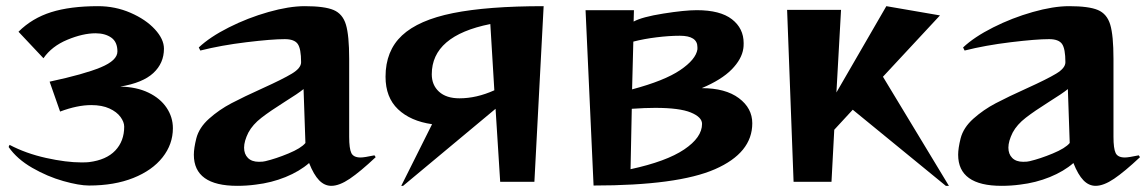

<svg xmlns="http://www.w3.org/2000/svg" viewBox="-20 -590 3719 623"><path d="M8 -113 11 -120Q64 -92 129.5 -77.5Q195 -63 244 -63Q262 -63 269 -64Q325 -71 354 -101.5Q383 -132 383 -179Q383 -194 371 -210.5Q359 -227 335 -238Q311 -249 276 -249Q231 -249 175 -228L141 -325Q253 -349 307 -371.5Q361 -394 361 -423Q361 -454 341 -468Q321 -482 290 -482Q249 -482 198.5 -461Q148 -440 121 -401L40 -487Q84 -531 146 -550.5Q208 -570 298 -570Q354 -570 403.5 -548.5Q453 -527 482.5 -495Q512 -463 512 -432Q512 -385 477.5 -353Q443 -321 370 -309Q423 -308 461.5 -289.5Q500 -271 520.5 -240.5Q541 -210 541 -174Q541 -122 507.5 -79.5Q474 -37 412.5 -12.5Q351 12 269 12Q237 12 185.5 -2.5Q134 -17 84.5 -45.5Q35 -74 8 -113Z M609 -88Q609 -109 617 -141Q626 -176 658.5 -205Q691 -234 731 -255Q771 -276 833 -304Q897 -333 927 -351Q957 -369 957 -388Q957 -432 946 -447.5Q935 -463 904 -463Q862 -463 779.5 -453Q697 -443 630 -426L625 -436Q661 -470 722.5 -501Q784 -532 851 -551Q918 -570 969 -570Q1033 -570 1062.5 -557.5Q1092 -545 1102.5 -510Q1113 -475 1113 -399V-146Q1113 -108 1120 -93.5Q1127 -79 1150 -79Q1162 -79 1195 -86L1199 -80Q1149 -33 1115 -10Q1081 13 1055 13Q1033 13 1015.5 -5Q998 -23 983 -61Q952 -34 906.5 -15.5Q861 3 810 9Q781 13 750 13Q609 13 609 -88ZM820 -65Q834 -65 841 -67Q875 -75 916 -92Q957 -109 971 -126L965 -301Q948 -287 903 -259Q857 -230 828.5 -208Q800 -186 786 -160Q772 -132 772 -111Q772 -90 784.5 -77.5Q797 -65 820 -65Z M1231 -341Q1231 -425 1284.5 -475Q1338 -525 1450 -547.5Q1562 -570 1744 -570L1714 0H1603L1588 -237L1288 13H1282L1382 -187Q1312 -197 1271.5 -235.5Q1231 -274 1231 -341ZM1471 -271Q1526 -271 1584 -297L1571 -512Q1381 -474 1381 -349Q1381 -314 1404.5 -292.5Q1428 -271 1471 -271Z M1880 -557H2037L2036 -520Q2063 -535 2132.5 -546Q2202 -557 2241 -557Q2317 -557 2355 -527.5Q2393 -498 2393 -450Q2393 -439 2392 -433Q2387 -398 2354 -364.5Q2321 -331 2257 -304Q2334 -304 2377.5 -271.5Q2421 -239 2421 -190Q2421 -94 2300 -41Q2179 12 1906 12ZM2258 -188Q2258 -210 2221.5 -225Q2185 -240 2106 -240Q2074 -240 2030 -237L2026 -41Q2142 -66 2200 -105Q2258 -144 2258 -188ZM2243 -430V-437Q2243 -474 2186 -474Q2152 -474 2111 -469Q2070 -464 2035 -455L2031 -300Q2136 -328 2187 -362.5Q2238 -397 2243 -430Z M2747 -234 2687 -169 2678 0H2555L2534 -558H2709L2694 -290L2856 -570L3030 -540L2845 -341L3059 13H3049Z M3089 -88Q3089 -109 3097 -141Q3106 -176 3138.5 -205Q3171 -234 3211 -255Q3251 -276 3313 -304Q3377 -333 3407 -351Q3437 -369 3437 -388Q3437 -432 3426 -447.5Q3415 -463 3384 -463Q3342 -463 3259.5 -453Q3177 -443 3110 -426L3105 -436Q3141 -470 3202.5 -501Q3264 -532 3331 -551Q3398 -570 3449 -570Q3513 -570 3542.5 -557.5Q3572 -545 3582.5 -510Q3593 -475 3593 -399V-146Q3593 -108 3600 -93.5Q3607 -79 3630 -79Q3642 -79 3675 -86L3679 -80Q3629 -33 3595 -10Q3561 13 3535 13Q3513 13 3495.5 -5Q3478 -23 3463 -61Q3432 -34 3386.5 -15.5Q3341 3 3290 9Q3261 13 3230 13Q3089 13 3089 -88ZM3300 -65Q3314 -65 3321 -67Q3355 -75 3396 -92Q3437 -109 3451 -126L3445 -301Q3428 -287 3383 -259Q3337 -230 3308.5 -208Q3280 -186 3266 -160Q3252 -132 3252 -111Q3252 -90 3264.5 -77.5Q3277 -65 3300 -65Z"/></svg>

Font: Tiejili SC
Style: Regular
Weight: 400
Designer: Buernia
Foundry: Ershou Xiaoxi Press
Version: Version 1.100